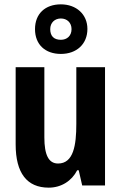

<svg xmlns="http://www.w3.org/2000/svg" viewBox="-20 -853 559 883"><path d="M260 -605C332 -605 382 -650 382 -720C382 -787 331 -833 260 -833C188 -833 141 -790 141 -719C141 -648 188 -605 260 -605ZM260 -670C227 -670 211 -688 211 -719C211 -749 232 -768 260 -768C288 -768 309 -749 309 -719C309 -688 288 -670 260 -670ZM204 10C262 10 310 -21 335 -70H342L358 0H463V-544H331V-283C331 -185 318 -101 247 -101C203 -101 184 -142 184 -221V-544H52V-189C52 -57 104 10 204 10Z"/></svg>

Font: Kathrein 77 Bold Condensed
Style: Regular
Weight: 700
Width: 3
Designer: Lazydogs Typefoundry, based on Open Sans by Ascender Corporation
Foundry: Lazydogs Typefoundry
Version: Version 1.003;PS 001.003;hotconv 1.0.88;makeotf.lib2.5.64775